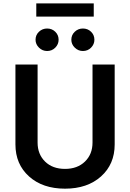

<svg xmlns="http://www.w3.org/2000/svg" viewBox="-20 -1111 773 1142"><path d="M537.6 -1090.8V-1012.2H195.8V-1090.8ZM260.3 -807.6Q232.4 -807.6 211.9 -827.6Q191.4 -847.7 191.4 -874.5Q191.4 -902.8 211.7 -922.1Q231.9 -941.4 260.3 -941.4Q289.1 -941.4 308.8 -922.1Q328.6 -902.8 328.6 -874.5Q328.6 -847.7 308.8 -827.6Q289.1 -807.6 260.3 -807.6ZM473.1 -807.6Q445.3 -807.6 424.8 -827.6Q404.3 -847.7 404.3 -874.5Q404.3 -902.8 424.6 -922.1Q444.8 -941.4 473.1 -941.4Q502 -941.4 521.7 -922.1Q541.5 -902.8 541.5 -874.5Q541.5 -847.7 521.7 -827.6Q502 -807.6 473.1 -807.6ZM530.3 -727.1H662.1V-252Q662.1 -134.3 580.8 -61.5Q499.5 11.2 366.7 11.2Q233.9 11.2 152.8 -61.5Q71.8 -134.3 71.8 -252V-727.1H203.6V-263.2Q203.6 -193.8 248 -150.1Q292.5 -106.4 366.7 -106.4Q440.4 -106.4 485.4 -150.1Q530.3 -193.8 530.3 -263.2Z"/></svg>

Font: Interop SemBd
Style: Regular
Weight: 600
Designer: Rasmus Andersson, Google, Jang Haemin
Foundry: jhaemin
Version: Version 1.007